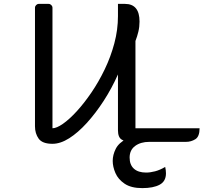

<svg xmlns="http://www.w3.org/2000/svg" viewBox="-20 -730 1047 988"><path d="M587 -347Q555 -275 513.5 -211Q472 -147 426.5 -97Q381 -47 336 -18.5Q291 10 250 10Q198 10 179 -16.5Q160 -43 160 -80V-690Q160 -698 166 -704Q172 -710 180 -710H230Q238 -710 244 -704Q250 -698 250 -690V-70Q271 -70 304 -93Q337 -116 375 -157.5Q413 -199 450.5 -254Q488 -309 519 -373.5Q550 -438 568.5 -507.5Q587 -577 587 -647V-710H623Q698 -710 698 -619Q698 -592 692 -567Q686 -542 677 -519V-70H1007Q1007 -27 985 -13.5Q963 0 937 0H648Q626 0 606.5 -11.5Q587 -23 587 -60ZM748 -37V0Q704 0 675.5 21Q647 42 647 81Q647 118 669 138Q691 158 732 158Q753 158 778 151.5Q803 145 830 129Q832 138 833 146Q834 154 834 162Q834 203 801.5 220.5Q769 238 712 238Q655 238 621.5 215.5Q588 193 574 160.5Q560 128 560 98Q560 67 575.5 36Q591 5 631.5 -16Q672 -37 748 -37Z"/></svg>

Font: Warnes
Style: Regular
Weight: 400
Designer: Eduardo Rodriguez Tunni
Foundry: Eduardo Rodriguez Tunni
Version: Version 1.002; ttfautohint (v1.8.4.7-5d5b);gftools[0.9.23]